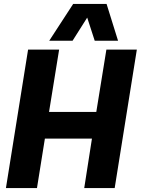

<svg xmlns="http://www.w3.org/2000/svg" viewBox="-20 -951 712 971"><path d="M10 0 122 -700H279L228 -385H467L518 -700H672L560 0H406L445 -250H207L167 0ZM229 -745 350 -931H519L577 -745H459L421 -862L347 -745Z"/></svg>

Font: Georama
Style: Bold Italic
Weight: 700
Italic angle: -9°
Designer: Jean-Baptiste Levee
Foundry: Production Type
Version: Version 1.000